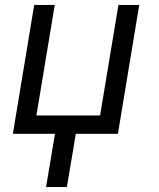

<svg xmlns="http://www.w3.org/2000/svg" viewBox="-20 -540 640 775"><path d="M166 215 202 0H32L118 -520H201L127 -74H384L458 -520H542L456 0H286L250 215Z"/></svg>

Font: Iosevka SS04 Extended Oblique
Style: Regular
Weight: 400
Width: 7
Italic angle: -9°
Monospace: yes
Designer: Belleve Invis
Foundry: Belleve Invis
Version: Version 19.0.0; ttfautohint (v1.8.4)